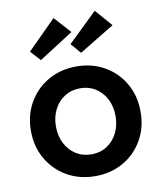

<svg xmlns="http://www.w3.org/2000/svg" viewBox="-88 -863 800 945"><g transform="rotate(-10 312.0 -391.0)"><path d="M313 10Q234 10 172 -25.5Q110 -61 74 -123Q38 -185 38 -264Q38 -343 74 -405Q110 -467 172 -502.5Q234 -538 313 -538Q391 -538 453 -502.5Q515 -467 550.5 -405Q586 -343 586 -264Q586 -185 550.5 -123Q515 -61 453 -25.5Q391 10 313 10ZM313 -99Q356 -99 389.5 -120.5Q423 -142 442 -179.5Q461 -217 461 -264Q461 -312 442 -349Q423 -386 389.5 -407.5Q356 -429 313 -429Q269 -429 235 -407.5Q201 -386 182 -348.5Q163 -311 163 -264Q163 -217 182 -179.5Q201 -142 235 -120.5Q269 -99 313 -99ZM147 -599 101 -649 244 -792 319 -709ZM348 -600 304 -651 450 -792 524 -707Z"/></g></svg>

Font: Lexend Deca Medium
Style: Regular
Weight: 500
Designer: Bonnie Shaver-Troup, Thomas Jockin
Foundry: Lexend
Version: Version 1.008; ttfautohint (v1.8.4.7-5d5b)